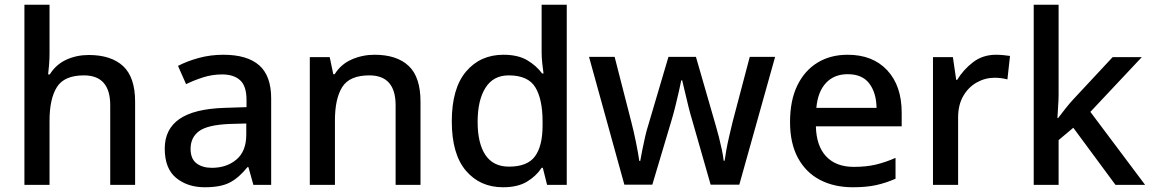

<svg xmlns="http://www.w3.org/2000/svg" viewBox="-20 -780 4857 810"><path d="M189 -557Q189 -531 187 -506.5Q185 -482 183 -466H190Q216 -508 259.5 -528Q303 -548 354 -548Q449 -548 499.5 -501Q550 -454 550 -351V0H445V-336Q445 -462 334 -462Q251 -462 220 -412.5Q189 -363 189 -271V0H83V-760H189Z M922 -549Q1023 -549 1073.5 -504.5Q1124 -460 1124 -365V0H1049L1028 -75H1024Q989 -31 950.5 -10.5Q912 10 844 10Q771 10 723 -29.5Q675 -69 675 -153Q675 -235 737 -278Q799 -321 928 -325L1020 -328V-358Q1020 -417 993 -441.5Q966 -466 917 -466Q876 -466 838 -454Q800 -442 765 -425L731 -502Q769 -522 818.5 -535.5Q868 -549 922 -549ZM947 -257Q855 -253 819.5 -226.5Q784 -200 784 -152Q784 -110 809 -91Q834 -72 874 -72Q936 -72 977.5 -107Q1019 -142 1019 -212V-259Z M1560 -549Q1654 -549 1704 -502Q1754 -455 1754 -351V0H1649V-336Q1649 -462 1538 -462Q1455 -462 1424 -413Q1393 -364 1393 -272V0H1287V-539H1371L1386 -467H1392Q1418 -509 1463.5 -529Q1509 -549 1560 -549Z M2102 10Q2005 10 1945.5 -60Q1886 -130 1886 -268Q1886 -407 1946 -478Q2006 -549 2104 -549Q2165 -549 2204 -526Q2243 -503 2267 -470H2273Q2271 -483 2268 -510Q2265 -537 2265 -558V-760H2371V0H2288L2270 -72H2265Q2242 -37 2203 -13.5Q2164 10 2102 10ZM2127 -77Q2205 -77 2237 -120.5Q2269 -164 2269 -251V-267Q2269 -361 2238.5 -411.5Q2208 -462 2126 -462Q2061 -462 2028 -409.5Q1995 -357 1995 -266Q1995 -175 2028 -126Q2061 -77 2127 -77Z M2901 -270Q2893 -296 2884.5 -330Q2876 -364 2869 -394.5Q2862 -425 2858 -441H2854Q2851 -425 2844 -394Q2837 -363 2828.5 -329Q2820 -295 2812 -269L2732 -1H2614L2465 -540H2573L2643 -267Q2654 -225 2663.5 -177.5Q2673 -130 2677 -101H2681Q2684 -118 2689.5 -146Q2695 -174 2701.5 -202.5Q2708 -231 2714 -249L2800 -540H2916L3000 -249Q3006 -229 3013 -201.5Q3020 -174 3025.5 -147.5Q3031 -121 3033 -102H3037Q3039 -118 3044 -146Q3049 -174 3056.5 -206Q3064 -238 3071 -267L3143 -540H3250L3099 -1H2978Z M3556 -549Q3662 -549 3723 -483.5Q3784 -418 3784 -305V-247H3422Q3424 -164 3465.5 -120Q3507 -76 3582 -76Q3634 -76 3674.5 -85.5Q3715 -95 3758 -114V-26Q3717 -8 3676 1Q3635 10 3578 10Q3499 10 3439.5 -21Q3380 -52 3346.5 -113.5Q3313 -175 3313 -265Q3313 -356 3343.5 -419Q3374 -482 3428.5 -515.5Q3483 -549 3556 -549ZM3556 -467Q3499 -467 3464.5 -430Q3430 -393 3424 -325H3678Q3677 -388 3647.5 -427.5Q3618 -467 3556 -467Z M4182 -549Q4196 -549 4212.5 -547.5Q4229 -546 4241 -544L4230 -445Q4204 -452 4176 -452Q4136 -452 4100.5 -432Q4065 -412 4043.5 -374.5Q4022 -337 4022 -284V0H3916V-539H4000L4014 -443H4018Q4044 -486 4085 -517.5Q4126 -549 4182 -549Z M4446 -380Q4446 -360 4444 -332Q4442 -304 4441 -282H4444Q4455 -297 4474.5 -321.5Q4494 -346 4509 -362L4674 -539H4797L4580 -308L4811 0H4686L4508 -241L4446 -189V0H4341V-760H4446Z"/></svg>

Font: Noto Sans Sinhala Medium
Style: Regular
Weight: 500
Designer: Jelle Bosma - Monotype Design Team
Foundry: Monotype Imaging Inc.
Version: Version 2.006; ttfautohint (v1.8.4.7-5d5b)